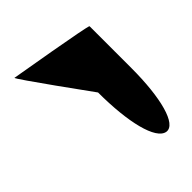

<svg xmlns="http://www.w3.org/2000/svg" viewBox="-64 -697 926 926"><g transform="rotate(45 399.0 -234.0)"><path d="M59 -18C57 -8 394 -253 394 -253C598 -253 751 -290 761 -352C770 -412 627 -450 424 -450H139C132 -450 61 -29 59 -18Z"/></g></svg>

Font: Ampere
Style: ExtIta
Weight: 400
Version: Version 1